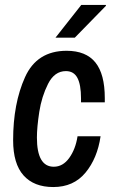

<svg xmlns="http://www.w3.org/2000/svg" viewBox="-20 -743 465 775"><path d="M33 -177Q33 -325 81 -431.5Q129 -538 249 -538Q327 -538 365 -491Q403 -444 403 -347V-330H307V-346Q307 -401 292.5 -428.5Q278 -456 246 -456Q200 -456 174 -404.5Q148 -353 138.5 -291Q129 -229 129 -188Q129 -70 197 -70Q234 -70 259.5 -105.5Q285 -141 293 -193H386Q373 -104 325 -46Q277 12 195 12Q117 12 75 -35Q33 -82 33 -177ZM308 -723H407L408 -720L282 -591H204Z"/></svg>

Font: Archivo Narrow Medium
Style: Italic
Weight: 500
Italic angle: -8°
Designer: Hector Gatti
Foundry: Omnibus-Type
Version: Version 2.001